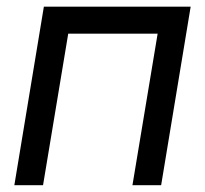

<svg xmlns="http://www.w3.org/2000/svg" viewBox="-20 -542 600 562"><path d="M538.1 -522.5 451.7 0H367.7L441.4 -443.4H179.7L106 0H22L108.4 -522.5Z"/></svg>

Font: Inter 28pt
Style: Italic
Weight: 400
Italic angle: -9.3988°
Designer: Rasmus Andersson
Foundry: rsms
Version: Version 4.001;git-66647c0bb